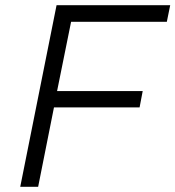

<svg xmlns="http://www.w3.org/2000/svg" viewBox="-20 -720 676 740"><path d="M623 -636H254L200 -369H530L518 -306H188L127 0H58L198 -700H636Z"/></svg>

Font: Gontserrat Light
Style: Italic
Weight: 300
Italic angle: -11.3°
Designer: Julieta Ulanovsky
Foundry: Julieta Ulanovsky
Version: Version 6.001